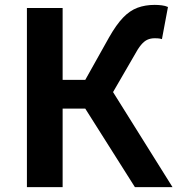

<svg xmlns="http://www.w3.org/2000/svg" viewBox="-20 -774 734 794"><path d="M91.3 0V-740.8H239V-443.8H332.7L431.2 -619.7Q461 -672.1 488.9 -701.1Q516.7 -730.1 548.7 -742Q580.7 -753.8 619.7 -753.8Q634 -753.8 648.7 -752Q663.4 -750.3 674.6 -745.1L649.7 -612.2Q641.1 -615 633 -615.4Q624.9 -615.8 619.9 -615.8Q603.1 -615.8 589.9 -609.9Q576.6 -604.1 563.4 -588.4Q550.2 -572.7 533.4 -541.4L447.5 -393.2L693.5 0H538L332.5 -325H239V0Z"/></svg>

Font: Noto Sans SC Thin
Style: Regular
Weight: 100
Designer: Ryoko NISHIZUKA 西塚涼子 (kana, bopomofo & ideographs); Paul D. Hunt (Latin, Greek & Cyrillic); Sandoll Communications 산돌커뮤니
Foundry: Adobe
Version: Version 2.004-H2;hotconv 1.0.118;makeotfexe 2.5.65603